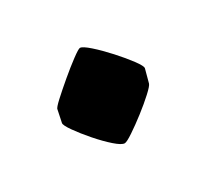

<svg xmlns="http://www.w3.org/2000/svg" viewBox="-57 -222 349 329"><g transform="rotate(-30 118.0 -58.0)"><path d="M40 -76Q40 -79 52 -90Q64 -101 80 -114.5Q96 -128 109.5 -138Q123 -148 126 -148Q131 -148 144 -136.5Q157 -125 171.5 -109Q186 -93 196 -79.5Q206 -66 205 -62L198 -36Q197 -32 185 -21Q173 -10 157.5 2Q142 14 128.5 23Q115 32 111 32Q105 32 92.5 21Q80 10 66.5 -5.5Q53 -21 43.5 -34.5Q34 -48 35 -52Z"/></g></svg>

Font: Grenze Gotisch Black
Style: Regular
Weight: 900
Designer: Renata Polastri
Foundry: Omnibus-Type
Version: Version 1.001